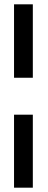

<svg xmlns="http://www.w3.org/2000/svg" viewBox="-20 -849 222 889"><path d="M45 -318H132V20H45ZM45 -829H132V-489H45Z"/></svg>

Font: CatShop
Style: Regular
Weight: 400
Designer: Peter Wiegel
Foundry: Peter Wiegel
Version: Version 1.000 2009 initial release